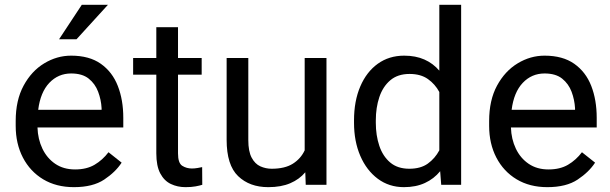

<svg xmlns="http://www.w3.org/2000/svg" viewBox="-20 -770 2543 800"><path d="M288.1 9.8Q214.4 9.8 159.9 -22.9Q105.5 -55.7 75.4 -113.5Q45.4 -171.4 45.4 -245.6V-266.1Q45.4 -352.5 78.4 -413.3Q111.3 -474.1 164.3 -506.1Q217.3 -538.1 276.4 -538.1Q352.1 -538.1 400.1 -504.2Q448.2 -470.2 470.9 -411.9Q493.7 -353.5 493.7 -279.3V-238.8H136.2Q137.7 -190.4 156.7 -150.6Q175.8 -110.8 210.2 -87.4Q244.6 -64 293 -64Q340.8 -64 374 -83.5Q407.2 -103 432.1 -135.7L486.8 -92.3Q461.4 -53.2 414.1 -21.7Q366.7 9.8 288.1 9.8ZM276.4 -463.9Q222.7 -463.9 185.5 -424.8Q148.4 -385.7 139.2 -312.5H403.3V-319.3Q401.4 -354.5 388.9 -387.7Q376.5 -420.9 349.6 -442.4Q322.8 -463.9 276.4 -463.9ZM226.1 -606.4 320.8 -750H429.7L298.8 -606.4Z M820.3 -528.3V-459H721.7V-130.9Q721.7 -90.3 739.5 -79.1Q757.3 -67.9 779.8 -67.9Q791 -67.9 803.5 -70.1Q815.9 -72.3 822.3 -73.7L822.8 0Q812 3.4 794.7 6.6Q777.3 9.8 752.9 9.8Q719.7 9.8 691.9 -3.4Q664.1 -16.6 647.7 -47.6Q631.3 -78.6 631.3 -131.3V-459H534.7V-528.3H631.3V-656.7H721.7V-528.3Z M1253.9 0 1252 -52.2Q1227.5 -22.9 1189.5 -6.6Q1151.4 9.8 1097.7 9.8Q1020 9.8 972.2 -36.1Q924.3 -82 924.3 -187.5V-528.3H1014.6V-186.5Q1014.6 -139.2 1028.6 -113Q1042.5 -86.9 1064.9 -76.9Q1087.4 -66.9 1111.8 -66.9Q1167 -66.9 1200.2 -87.9Q1233.4 -108.9 1249.5 -143.6V-528.3H1340.3V0Z M1455.1 -258.3V-268.6Q1455.1 -349.1 1481.2 -409.9Q1507.3 -470.7 1554.2 -504.4Q1601.1 -538.1 1664.1 -538.1Q1711.9 -538.1 1748.3 -522Q1784.7 -505.9 1810.5 -475.6V-750H1901.4V0H1818.4L1814 -56.6Q1788.1 -24.9 1750.5 -7.6Q1712.9 9.8 1663.1 9.8Q1601.1 9.8 1554.2 -25.1Q1507.3 -60.1 1481.2 -120.6Q1455.1 -181.2 1455.1 -258.3ZM1545.9 -268.6V-258.3Q1545.9 -206.1 1560.5 -162.4Q1575.2 -118.7 1606 -92.8Q1636.7 -66.9 1685.5 -66.9Q1732.9 -66.9 1762.7 -88.4Q1792.5 -109.9 1810.5 -143.6V-386.7Q1793 -419.4 1762.9 -440.7Q1732.9 -461.9 1686.5 -461.9Q1637.2 -461.9 1606.2 -435.5Q1575.2 -409.2 1560.5 -365.2Q1545.9 -321.3 1545.9 -268.6Z M2260.7 9.8Q2187 9.8 2132.6 -22.9Q2078.1 -55.7 2048.1 -113.5Q2018.1 -171.4 2018.1 -245.6V-266.1Q2018.1 -352.5 2051 -413.3Q2084 -474.1 2137 -506.1Q2189.9 -538.1 2249 -538.1Q2324.7 -538.1 2372.8 -504.2Q2420.9 -470.2 2443.6 -411.9Q2466.3 -353.5 2466.3 -279.3V-238.8H2108.9Q2110.4 -190.4 2129.4 -150.6Q2148.4 -110.8 2182.9 -87.4Q2217.3 -64 2265.6 -64Q2313.5 -64 2346.7 -83.5Q2379.9 -103 2404.8 -135.7L2459.5 -92.3Q2434.1 -53.2 2386.7 -21.7Q2339.4 9.8 2260.7 9.8ZM2249 -463.9Q2195.3 -463.9 2158.2 -424.8Q2121.1 -385.7 2111.8 -312.5H2376V-319.3Q2374 -354.5 2361.6 -387.7Q2349.1 -420.9 2322.3 -442.4Q2295.4 -463.9 2249 -463.9Z"/></svg>

Font: Vazirmatn RD FD
Style: Regular
Weight: 400
Designer: Saber Rastikerdar
Foundry: Saber Rastikerdar
Version: Version 33.003